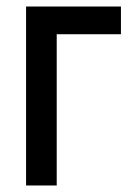

<svg xmlns="http://www.w3.org/2000/svg" viewBox="-20 -569 405 589"><path d="M60 0H154V-464H351V-549H60Z"/></svg>

Font: Involve Medium
Style: Regular
Weight: 500
Designer: Stefan Peev
Foundry: Context Ltd.
Version: Version 1.001